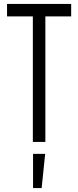

<svg xmlns="http://www.w3.org/2000/svg" viewBox="-20 -726 400 982"><path d="M148 -642H16V-706H344V-642H212V0H148ZM149 61H211L193 236H149Z"/></svg>

Font: Lineal Light
Style: Regular
Weight: 300
Designer: Created by Frank Adebiaye with contributions from Anton Moglia & Ariel Martín Pérez
Created by Frank ADEBIAYE with FontF
Foundry: Velvetyne Type Foundry
Version: Version 2.000